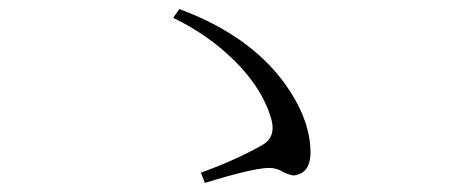

<svg xmlns="http://www.w3.org/2000/svg" viewBox="-20 -563 1040 426"><path d="M434.6 -157.2 425.8 -179.7Q502.9 -208 558.6 -239.3Q591.8 -255.9 583 -294.9Q582 -296.9 582 -298.8Q556.6 -386.7 460 -463.9Q415 -499 364.3 -523.4L377.9 -543Q545.9 -480.5 623 -361.3Q668.9 -291 668.9 -224.6Q668.9 -184.6 641.6 -175.8Q635.7 -173.8 631.8 -173.8Q622.1 -173.8 602.5 -184.6Q590.8 -190.4 577.1 -190.4Q543 -190.4 434.6 -157.2Z"/></svg>

Font: GenYoMin JP Light
Style: Regular
Weight: 300
Version: Version 1.001;PS 1;hotconv 16.6.51;makeotf.lib2.5.65220 DEVE